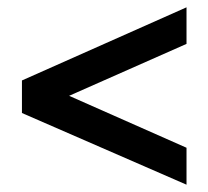

<svg xmlns="http://www.w3.org/2000/svg" viewBox="-20 -577 570 525"><path d="M490 -72 40 -268V-357L490 -557V-457L169 -315L490 -173Z"/></svg>

Font: Lora
Style: Bold
Weight: 700
Designer: Olga Karpushina, Alexei Vanyashin (Cyrillic)
Foundry: Cyreal
Version: Version 3.006; ttfautohint (v1.8.4.7-5d5b);gftools[0.9.30]